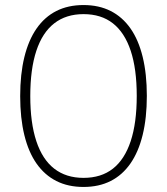

<svg xmlns="http://www.w3.org/2000/svg" viewBox="-20 -733 662 761"><path d="M311 8Q250 8 203.5 -15.5Q157 -39 125 -84.5Q93 -130 76.5 -197.5Q60 -265 60 -352Q60 -439 76.5 -506.5Q93 -574 125 -620Q157 -666 203.5 -689.5Q250 -713 311 -713Q372 -713 418.5 -689.5Q465 -666 497 -620.5Q529 -575 545.5 -507.5Q562 -440 562 -353Q562 -266 545.5 -198.5Q529 -131 497 -85Q465 -39 418.5 -15.5Q372 8 311 8ZM311 -28Q381 -28 427.5 -64.5Q474 -101 498 -173.5Q522 -246 522 -353Q522 -460 498 -532Q474 -604 427.5 -640.5Q381 -677 311 -677Q242 -677 195 -640.5Q148 -604 124 -531.5Q100 -459 100 -352Q100 -246 124 -173.5Q148 -101 195 -64.5Q242 -28 311 -28Z"/></svg>

Font: Nunito Sans 12pt ExtraLight Condensed
Style: Regular
Weight: 200
Width: 3
Version: Version 3.101;gftools[0.9.27]